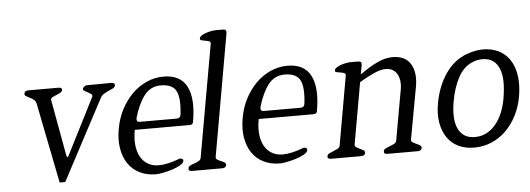

<svg xmlns="http://www.w3.org/2000/svg" viewBox="-48 -848 2735 991"><g transform="rotate(-5 1319.5 -353.0)"><path d="M553 -474Q551 -465 541 -460Q531 -455 518.5 -449.5Q506 -444 494 -437Q482 -430 475 -417L254 0H225L142 -417Q139 -430 129 -437.5Q119 -445 108.5 -450Q98 -455 90 -460Q82 -465 84 -474Q87 -488 106 -488H262Q281 -488 279 -474Q277 -466 268 -461Q259 -456 248.5 -452Q238 -448 228.5 -443Q219 -438 218 -431Q218 -433 218.5 -431Q219 -429 219 -424L271 -138Q274 -127 276 -127Q280 -127 285 -138L430 -424Q430 -424 432 -430Q433 -437 425.5 -442Q418 -447 409 -451.5Q400 -456 392.5 -461Q385 -466 387 -474Q398 -488 408 -488L536 -489Q554 -489 553 -474Z M938 -252Q936 -237 920 -237H635Q627 -195 630.5 -159.5Q634 -124 648 -98.5Q662 -73 686 -58.5Q710 -44 743 -44Q788 -44 853 -69Q872 -69 871 -56Q869 -44 850.5 -33.5Q832 -23 808 -15.5Q784 -8 760.5 -3.5Q737 1 725 1Q677 1 640 -17.5Q603 -36 580.5 -69.5Q558 -103 550.5 -149Q543 -195 553 -249Q562 -302 585.5 -347.5Q609 -393 642.5 -426.5Q676 -460 718 -479Q760 -498 806 -498Q894 -498 926.5 -434Q959 -370 938 -252ZM877 -296Q887 -381 867.5 -417.5Q848 -454 788 -454Q735 -454 702.5 -411.5Q670 -369 649 -296Q646 -276 665 -276H855Q875 -276 877 -296Z M1089 -15Q1086 0 1067 0H911Q891 0 894 -15Q895 -24 905 -29Q915 -34 927 -38Q939 -42 949 -47.5Q959 -53 961 -63L1064 -645Q1066 -656 1057 -659Q1048 -662 1037.5 -663.5Q1027 -665 1018 -667.5Q1009 -670 1011 -679Q1012 -686 1022 -692.5Q1032 -699 1045.5 -703.5Q1059 -708 1072.5 -710.5Q1086 -713 1095 -713H1134Q1153 -713 1150 -693L1039 -63Q1037 -53 1045 -47.5Q1053 -42 1063.5 -38Q1074 -34 1082 -29Q1090 -24 1089 -15Z M1580 -252Q1578 -237 1562 -237H1277Q1269 -195 1272.5 -159.5Q1276 -124 1290 -98.5Q1304 -73 1328 -58.5Q1352 -44 1385 -44Q1430 -44 1495 -69Q1514 -69 1513 -56Q1511 -44 1492.5 -33.5Q1474 -23 1450 -15.5Q1426 -8 1402.5 -3.5Q1379 1 1367 1Q1319 1 1282 -17.5Q1245 -36 1222.5 -69.5Q1200 -103 1192.5 -149Q1185 -195 1195 -249Q1204 -302 1227.5 -347.5Q1251 -393 1284.5 -426.5Q1318 -460 1360 -479Q1402 -498 1448 -498Q1536 -498 1568.5 -434Q1601 -370 1580 -252ZM1519 -296Q1529 -381 1509.5 -417.5Q1490 -454 1430 -454Q1377 -454 1344.5 -411.5Q1312 -369 1291 -296Q1288 -276 1307 -276H1497Q1517 -276 1519 -296Z M2102 -15Q2099 0 2079 0H1923Q1903 0 1906 -15Q1907 -24 1917.5 -29Q1928 -34 1940 -38.5Q1952 -43 1962 -48.5Q1972 -54 1974 -63L2022 -332Q2025 -350 2022.5 -369Q2020 -388 2012 -403Q2004 -418 1989 -427.5Q1974 -437 1953 -437Q1927 -437 1893 -422Q1859 -407 1815 -381L1759 -64Q1757 -54 1765.5 -48.5Q1774 -43 1784 -38.5Q1794 -34 1802 -29Q1810 -24 1809 -15Q1806 0 1787 0H1631Q1611 0 1614 -15Q1615 -24 1625.5 -29Q1636 -34 1647.5 -38.5Q1659 -43 1669 -48.5Q1679 -54 1681 -63L1744 -420Q1746 -431 1737.5 -434.5Q1729 -438 1718 -439.5Q1707 -441 1698 -443Q1689 -445 1691 -454Q1692 -461 1702 -467.5Q1712 -474 1725 -478.5Q1738 -483 1752 -485.5Q1766 -488 1776 -488H1814Q1834 -488 1831 -469L1822 -420Q1870 -455 1912 -475Q1954 -495 1992 -495Q2059 -495 2086 -449.5Q2113 -404 2100 -332L2051 -64Q2049 -54 2057.5 -48.5Q2066 -43 2076.5 -38.5Q2087 -34 2095 -29Q2103 -24 2102 -15Z M2626 -238Q2617 -184 2594 -139Q2571 -94 2538 -61.5Q2505 -29 2463 -11Q2421 7 2373 7Q2326 7 2290.5 -10.5Q2255 -28 2233 -60.5Q2211 -93 2203.5 -138Q2196 -183 2206 -238Q2222 -326 2266 -389.5Q2310 -453 2375 -477Q2421 -494 2461 -494Q2506 -494 2541.5 -476.5Q2577 -459 2599 -426Q2621 -393 2628.5 -345.5Q2636 -298 2626 -238ZM2545 -234Q2553 -280 2552.5 -318.5Q2552 -357 2541 -385Q2530 -413 2508.5 -428.5Q2487 -444 2453 -444Q2424 -444 2397 -431Q2353 -411 2326 -359.5Q2299 -308 2287 -238Q2280 -198 2281 -163.5Q2282 -129 2293 -103Q2304 -77 2325.5 -62Q2347 -47 2382 -47Q2413 -47 2440 -60.5Q2467 -74 2488 -99Q2509 -124 2523.5 -158Q2538 -192 2545 -234Z"/></g></svg>

Font: Jura
Style: Italic
Weight: 400
Designer: Ed Merritt
Foundry: Ten by Twenty
Version: Version 1.007